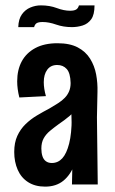

<svg xmlns="http://www.w3.org/2000/svg" viewBox="-20 -687 427 715"><path d="M248 0 250 -96 243 -378Q242 -415 228.5 -430Q215 -445 193 -445Q169 -445 156 -427.5Q143 -410 143 -381Q143 -369 145 -356Q147 -343 151 -329L52 -324Q48 -340 46 -355Q44 -370 44 -384Q44 -427 61 -458.5Q78 -490 111.5 -508Q145 -526 194 -526Q240 -526 269.5 -510.5Q299 -495 315.5 -468.5Q332 -442 338 -410Q344 -378 343 -345L341 -250L344 0ZM148 8Q111 8 85 -8.5Q59 -25 46 -54.5Q33 -84 33 -121Q33 -156 44.5 -181Q56 -206 75 -224.5Q94 -243 117.5 -257Q141 -271 164 -283Q181 -293 196 -302.5Q211 -312 221.5 -323Q232 -334 237.5 -347.5Q243 -361 243 -378L290 -354Q287 -320 273 -296Q259 -272 239.5 -255.5Q220 -239 199 -225Q181 -212 166 -199.5Q151 -187 142.5 -171.5Q134 -156 134 -134Q134 -118 138 -105.5Q142 -93 151 -86.5Q160 -80 173 -80Q196 -80 212 -97.5Q228 -115 237.5 -152.5Q247 -190 247 -247L286 -301Q286 -232 280 -175Q274 -118 258.5 -77Q243 -36 216 -14Q189 8 148 8ZM107 -586H48Q49 -616 61.5 -633.5Q74 -651 93 -659Q112 -667 132 -667Q165 -667 191.5 -657Q218 -647 241 -647Q256 -647 263.5 -651.5Q271 -656 274 -667H332Q332 -632 319.5 -615Q307 -598 287.5 -592Q268 -586 248 -586Q216 -586 189 -595.5Q162 -605 139 -605Q124 -605 117 -601Q110 -597 107 -586Z"/></svg>

Font: Truculenta
Style: Bold
Weight: 700
Designer: Ivan Castro, Eva Sanz & Omnibus-Type Team
Foundry: Omnibus-Type
Version: Version 1.002